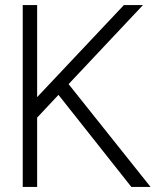

<svg xmlns="http://www.w3.org/2000/svg" viewBox="-20 -740 616 760"><path d="M576 0 251.5 -407 546 -720H470.5L127 -355.5V-720H70V0H127V-274.5L211.5 -364.5L500 0Z"/></svg>

Font: Hauora Light
Style: Regular
Weight: 300
Designer: Wayne Shih
Foundry: WCYS
Version: Version 1.001;hotconv 1.0.109;makeotfexe 2.5.65596